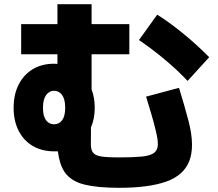

<svg xmlns="http://www.w3.org/2000/svg" viewBox="-20 -829 1040 916"><path d="M238 -107Q180 -107 136.5 -132.5Q93 -158 69 -205Q45 -252 45 -315Q45 -378 69 -425.5Q93 -473 136.5 -499Q180 -525 238 -525Q246 -525 254 -524V-570H81V-714H254V-809H417V-714H597V-570H417V-402Q432 -363 432 -315Q432 -263 414 -221V-202Q414 -163 413.5 -142.5Q413 -122 420 -107Q430 -88 459.5 -83Q489 -78 548 -78Q616 -78 656 -82Q696 -86 714 -99Q732 -112 733 -137.5Q734 -163 723 -206Q714 -245 701.5 -286.5Q689 -328 677 -368L834 -410Q846 -371 858.5 -328Q871 -285 881 -246Q910 -129 883 -60.5Q856 8 772.5 37.5Q689 67 548 67Q445 67 382.5 51.5Q320 36 289 -7Q276 -26 268 -51Q260 -76 256 -107Q247 -107 238 -107ZM875 -443Q829 -492 769 -542.5Q709 -593 643 -638L730 -759Q782 -727 849 -673Q916 -619 978 -556ZM238 -236Q262 -236 276.5 -255.5Q291 -275 291 -315Q291 -355 276.5 -375.5Q262 -396 238 -396Q215 -396 200 -375.5Q185 -355 185 -315Q185 -275 199.5 -255.5Q214 -236 238 -236Z"/></svg>

Font: Murecho ExtraBold
Style: Regular
Weight: 800
Designer: Neil Summerour
Foundry: Positype
Version: Version 1.010; ttfautohint (v1.8.3)